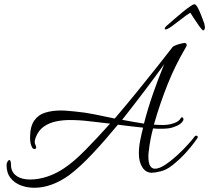

<svg xmlns="http://www.w3.org/2000/svg" viewBox="-20 -804 988 907"><path d="M142 83Q109 83 79 72Q49 61 30 37Q11 13 11 -24Q11 -33 15.5 -40.5Q20 -48 24 -48Q32 -48 32 -24Q32 10 61 29Q84 44 123 44Q162 44 204 30Q246 16 284 -10Q329 -40 384.5 -96.5Q440 -153 500 -220Q452 -225 404.5 -231Q357 -237 309 -237Q277 -237 245 -230.5Q213 -224 187 -206Q161 -188 148 -153Q147 -149 145.5 -144Q144 -139 144 -134Q144 -124 149 -116Q151 -110 151 -109Q151 -100 143 -100Q136 -100 132 -107Q122 -125 122 -153Q122 -206 141.5 -234Q161 -262 194 -272Q227 -282 265 -282Q282 -282 300.5 -280.5Q319 -279 337 -277Q381 -273 428 -263.5Q475 -254 522 -244Q574 -305 624.5 -367Q675 -429 719 -484.5Q763 -540 794 -580Q795 -583 798 -584Q800 -586 801 -586Q812 -592 829 -596.5Q846 -601 852 -601Q862 -601 862 -590Q862 -587 857 -579Q807 -494 771.5 -405Q736 -316 709 -222L707 -215Q713 -215 719.5 -214.5Q726 -214 731 -214Q774 -211 804 -223Q826 -231 834 -246Q837 -250 839 -250Q844 -250 846 -244.5Q848 -239 845 -234Q834 -215 806 -206Q790 -199 769.5 -197Q749 -195 727 -196H721L709 -197H703Q688 -142 682 -83Q681 -78 681 -73.5Q681 -69 681 -64Q681 -7 712 -7Q732 -7 759.5 -25Q787 -43 815.5 -69Q844 -95 867 -120.5Q890 -146 901 -161Q903 -163 907 -163Q917 -163 913 -152Q911 -149 896 -128.5Q881 -108 855 -79.5Q829 -51 794 -23Q766 -1 738.5 5.5Q711 12 697 12Q669 12 652.5 -13.5Q636 -39 636 -79Q636 -108 642 -139Q648 -170 656 -201Q627 -204 597 -207.5Q567 -211 537 -215Q477 -142 417.5 -78.5Q358 -15 306 24Q267 52 225.5 67.5Q184 83 142 83ZM660 -220Q678 -290 702.5 -360.5Q727 -431 751 -489L756 -501Q713 -441 661.5 -373Q610 -305 557 -238Q583 -233 609 -228.5Q635 -224 660 -220ZM898 -784Q906 -784 915.5 -765.5Q925 -747 933 -725Q941 -703 945 -693Q947 -684 947.5 -680Q948 -676 948 -672Q947 -662 939 -660Q932 -665 920.5 -681.5Q909 -698 897 -716Q885 -734 879 -744Q862 -734 838 -715Q814 -696 792.5 -680.5Q771 -665 762 -665Q758 -665 758 -669Q759 -676 774 -688Q784 -697 802.5 -713Q821 -729 841 -745.5Q861 -762 877 -773Q893 -784 898 -784Z"/></svg>

Font: Allura
Style: Regular
Weight: 400
Designer: Robert E. Leuschke
Foundry: Robert E. Leuschke
Version: Version 1.110